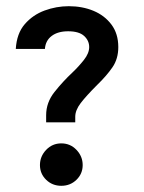

<svg xmlns="http://www.w3.org/2000/svg" viewBox="-20 -590 464 620"><path d="M362 -438Q362 -400 343 -372.5Q324 -345 295 -317Q258 -280 240.5 -257Q223 -234 223 -213V-195H129V-218Q129 -259 156 -293Q183 -327 214 -356Q234 -375 251 -396.5Q268 -418 268 -438Q268 -459 251.5 -474Q235 -489 200 -489Q167 -489 147 -474Q127 -459 125 -432H31Q34 -482 60 -512Q86 -542 124 -556Q162 -570 202 -570Q246 -570 282 -555Q318 -540 340 -510.5Q362 -481 362 -438ZM178 10Q149 10 129 -9.5Q109 -29 109 -57Q109 -85 129 -106Q149 -127 178 -127Q207 -127 227 -106Q247 -85 247 -57Q247 -29 227 -9.5Q207 10 178 10Z"/></svg>

Font: Lisu Bosa Medium
Style: Regular
Weight: 500
Designer: David Morse, Annie Olsen, Victor Gaultney, Frank Grießhammer (Latin)
Foundry: SIL International
Version: Version 2.000